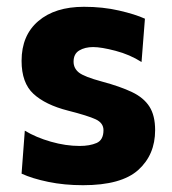

<svg xmlns="http://www.w3.org/2000/svg" viewBox="-20 -532 506 565"><path d="M224.5 13Q169 13 122 3.2Q75 -6.5 43.5 -21L53 -147.5Q86 -127.5 129.8 -115Q173.5 -102.5 214.5 -102.5Q244 -102.5 264.2 -111.2Q284.5 -120 284.5 -149Q284.5 -170 261.8 -180.8Q239 -191.5 180 -206.5Q113.5 -223.5 78.5 -255.8Q43.5 -288 43.5 -353Q43.5 -428 92.8 -470Q142 -512 227 -512Q282.5 -512 330.2 -501Q378 -490 406.5 -477L396.5 -349.5Q362 -371.5 320 -382.5Q278 -393.5 254 -393.5Q230 -393.5 213.2 -383.5Q196.5 -373.5 196.5 -350.5Q196.5 -331 212.2 -318.5Q228 -306 280 -292Q334 -277.5 368.5 -261Q403 -244.5 419.8 -218.2Q436.5 -192 436.5 -149Q436.5 -76.5 386.8 -31.8Q337 13 224.5 13Z"/></svg>

Font: Commissioner
Style: Bold
Weight: 700
Designer: Kostas Bartsokas
Foundry: Kostas Bartsokas
Version: Version 1.000; ttfautohint (v1.8.3)